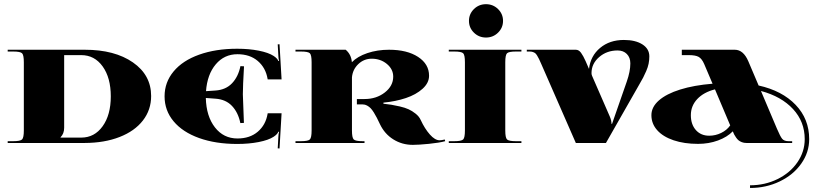

<svg xmlns="http://www.w3.org/2000/svg" viewBox="-20 -697 4009 936"><path d="M275.3 -26.2H375.9Q440.6 -26.2 480.3 -81.5Q520.1 -136.8 520.1 -227.3Q520.1 -317.7 480.6 -373Q441 -428.3 375.9 -428.3H292.8V-74.3Q292.8 -45.5 275.3 -28ZM17.5 0V-8.7H43.7Q79.1 -8.7 87.6 -17.3Q96.2 -25.8 96.2 -61.2V-393.4Q96.2 -428.8 87.6 -437.3Q79.1 -445.8 43.7 -445.8H17.5V-454.5H393.4Q539.3 -454.5 628.1 -392.7Q716.8 -330.9 716.8 -229Q716.8 -161.3 676.6 -109.5Q636.4 -57.7 562.9 -29.1Q489.5 -0.4 393.4 0Z M782.3 -227.3Q782.3 -295.9 826.3 -348.8Q870.2 -401.7 950.8 -430.5Q1031.5 -459.4 1136.4 -459.4Q1194.1 -459.4 1241.5 -450Q1288.9 -440.6 1313.8 -424.4Q1333 -411.7 1337 -399.5L1340.5 -400.3Q1337.4 -410.8 1337 -424.8L1333.9 -480.8L1342.7 -481.2L1352.7 -309.9H1285L1284.5 -312.5Q1275.3 -366.7 1236.7 -399.7Q1198 -432.7 1137.7 -432.7Q1073.4 -432.7 1031.9 -383.5Q990.4 -334.4 984.3 -252.6L1030.6 -255.7Q1080.9 -259.2 1111.2 -291.1Q1141.6 -323 1152.1 -374.6L1169.6 -373.7Q1163.9 -276.7 1163.9 -237.3L1169.1 -97.9L1151.7 -97Q1141.2 -148.6 1111 -180.5Q1080.9 -212.4 1030.6 -215.9L983.4 -219.4Q985.6 -130.2 1027.8 -76Q1069.9 -21.9 1137.7 -21.9Q1198 -21.9 1236.7 -54.9Q1275.3 -87.8 1284.5 -142L1285 -144.7H1352.7L1342.7 26.7L1333.9 26.2L1337 -29.7Q1337.4 -43.7 1340.5 -54.2L1337 -55.1Q1333 -42.8 1313.8 -30.2Q1288.9 -14 1241.5 -4.6Q1194.1 4.8 1136.4 4.8Q1031.5 4.8 950.8 -24Q870.2 -52.9 826.3 -105.6Q782.3 -158.2 782.3 -227.3Z M1499.1 -61.2V-393.4Q1499.1 -428.8 1490.6 -437.3Q1482.1 -445.8 1446.7 -445.8H1420.5V-454.5H1665.2Q1692.3 -431.8 1695.4 -393.8Q1722.5 -421.8 1771 -438.2Q1819.5 -454.5 1876.7 -454.5Q1964.6 -454.5 2018.1 -419.6Q2071.7 -384.6 2071.7 -327.8Q2071.7 -292.8 2040 -264.2Q2008.3 -235.6 1958.7 -219Q1909.1 -202.4 1849.2 -196.7V-191.4Q1872.4 -188.8 1887.9 -186.4Q1903.4 -184 1929 -178.1Q1954.5 -172.2 1971.8 -164.3Q1989.1 -156.5 2006.1 -142.9Q2023.2 -129.4 2031 -111.9Q2050.7 -69.5 2075.6 -41.3Q2100.5 -13.1 2123.3 -13.1Q2132.4 -13.1 2148.2 -17L2150.3 -8.7Q2121.9 -0.9 2071.2 4.2Q2020.5 9.2 1992.6 9.2Q1940.1 9.2 1897.5 -17.5Q1854.9 -44.1 1832.2 -91.8Q1822.6 -111.9 1817.1 -122.8Q1811.6 -133.7 1802.7 -148.2Q1793.7 -162.6 1786.5 -169.8Q1779.3 -177 1769.4 -182.5Q1759.6 -187.9 1748.7 -187.9H1719.8V-214.2H1757Q1814.7 -214.2 1855.8 -246.1Q1896.9 -278 1896.9 -323.4Q1896.9 -359.7 1866 -385.3Q1835.2 -410.8 1792 -410.8Q1754.4 -410.8 1726.8 -384.6Q1699.3 -358.4 1695.8 -319.9V-61.2Q1695.8 -25.8 1704.3 -17.3Q1712.8 -8.7 1748.3 -8.7H1757V0H1420.5V-8.7H1446.7Q1482.1 -8.7 1490.6 -17.3Q1499.1 -25.8 1499.1 -61.2Z M2167.8 -454.5H2521.9V-445.8H2495.6Q2460.2 -445.8 2451.7 -437.3Q2443.2 -428.8 2443.2 -393.4V-61.2Q2443.2 -25.8 2451.7 -17.3Q2460.2 -8.7 2495.6 -8.7H2521.9V0H2167.8V-8.7H2194.1Q2229.5 -8.7 2238 -17.3Q2246.5 -25.8 2246.5 -61.2V-393.4Q2246.5 -428.8 2238 -437.3Q2229.5 -445.8 2194.1 -445.8H2167.8ZM2290.4 -652.8Q2314.7 -676.6 2349.2 -676.6Q2383.7 -676.6 2408 -652.8Q2432.3 -628.9 2432.3 -595.3Q2432.3 -561.6 2408 -537.8Q2383.7 -514 2349.2 -514Q2314.7 -514 2290.4 -537.8Q2266.2 -561.6 2266.2 -595.3Q2266.2 -628.9 2290.4 -652.8Z M2961.1 -93.1H2963.7L3035.4 -299Q3052.9 -348.8 3052.9 -388.1Q3052.9 -416.5 3035.8 -433.8Q3018.8 -451 2990.8 -451Q2937.9 -451 2900.8 -418.7Q2863.6 -386.4 2863.6 -340.5Q2863.6 -333.5 2866.3 -327.4L2952.8 -128.9Q2961.1 -109.7 2961.1 -93.1ZM2787.2 0 2618.9 -384.6Q2611.5 -401.7 2607.7 -409.3Q2604 -417 2598.6 -425.9Q2593.1 -434.9 2588.5 -438.2Q2583.9 -441.4 2577.4 -443.6Q2570.8 -445.8 2561.6 -445.8H2548.1V-454.5H2787.2Q2801.6 -454.5 2812.5 -439.7Q2823.4 -424.8 2835.2 -398.2L2851.4 -361Q2858.8 -424.4 2905.4 -463.3Q2951.9 -502.2 3021.4 -502.2Q3077.8 -502.2 3111.7 -480.6Q3145.5 -458.9 3145.5 -422.2Q3145.5 -403.8 3142 -386.6Q3138.5 -369.3 3130.2 -350.3Q3121.9 -331.3 3115.4 -318.8Q3108.8 -306.4 3095.7 -283.7L2934 0Z M3465.5 -261.4Q3410.4 -247.4 3379.2 -214.2Q3347.9 -180.9 3347.9 -135.5Q3347.9 -90.5 3372.4 -62.9Q3396.9 -35.4 3437.1 -35.4Q3468.1 -35.4 3495.8 -49Q3523.6 -62.5 3539.8 -85.7ZM3552.4 -56.8Q3525.3 -28.8 3480.3 -12.2Q3435.3 4.4 3382.9 4.4Q3315.6 4.4 3263.8 -13.1Q3212 -30.6 3183.8 -62.3Q3155.6 -94 3155.6 -135.5Q3155.6 -175.3 3192.1 -207.4Q3228.6 -239.5 3295.7 -260.5Q3362.8 -281.5 3453.7 -288.9L3413 -384.6Q3401.7 -410.8 3386.1 -419.6Q3370.6 -428.3 3338.3 -428.3H3303.8V-454.5H3562.1Q3604 -454.5 3628.1 -398.2L3678.3 -280.2Q3792.8 -254.8 3858.8 -185.8Q3924.8 -116.7 3924.8 -18.8Q3924.8 45.9 3886.1 100.7Q3847.5 155.6 3781 187.5Q3714.6 219.4 3636.4 219.4V206.3Q3708.9 206.3 3770.3 176.1Q3831.7 146 3867.4 94.2Q3903 42.4 3903 -18.8Q3903 -103.6 3846.2 -165.2Q3789.3 -226.8 3689.7 -253.5L3767.5 -69.9Q3783.7 -31.5 3793.3 -20.1Q3802.9 -8.7 3824.7 -8.7H3841.8V0H3618.4Q3606.6 0 3596.6 -3.9Q3586.5 -7.9 3580.2 -13.1Q3573.9 -18.4 3568 -27.1Q3562.1 -35.8 3559 -41.7Q3555.9 -47.6 3552.4 -56.8Z"/></svg>

Font: Wabroye
Style: Medium
Weight: 500
Designer: gluk
Foundry: gluk
Version: Version 0.14